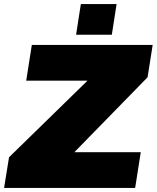

<svg xmlns="http://www.w3.org/2000/svg" viewBox="-45 -920 768 940"><path d="M327.5 -750 350.8 -900H525.8L502.5 -750ZM-25 0 -0.8 -150 383.3 -525H83.3L110.8 -700H702.5L677.5 -541.7L319.2 -175H644.2L616.7 0Z"/></svg>

Font: BoonTook
Style: Italic
Weight: 400
Italic angle: -9°
Designer: Sungsit Sawaiwan
Foundry: FontUni
Version: Version 3.0